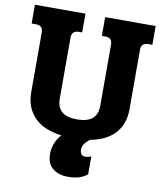

<svg xmlns="http://www.w3.org/2000/svg" viewBox="-93 -722 861 1018"><g transform="rotate(10 337.0 -213.0)"><path d="M662 -647V-546H641Q602 -546 602 -509V-187Q602 -110 557.5 -59.5Q513 -9 423 8Q404 23 395 36.5Q386 50 386 68Q386 82 393 91Q400 100 414 100Q432 100 446 92V190Q423 207 399 214Q375 221 340 221Q292 221 260 195.5Q228 170 228 118Q228 88 239.5 59Q251 30 270 11Q171 -2 122 -54Q73 -106 73 -187V-509Q73 -528 63.5 -537Q54 -546 33 -546H12V-647H284V-546H268Q247 -546 237.5 -536.5Q228 -527 228 -508V-181Q228 -132 255.5 -109.5Q283 -87 337 -87Q391 -87 418.5 -109.5Q446 -132 446 -181V-508Q446 -527 437 -536.5Q428 -546 407 -546H390V-647Z"/></g></svg>

Font: Pridi SemiBold
Style: Regular
Weight: 600
Designer: Katatrad Team
Foundry: CadsonDemak
Version: Version 1.001